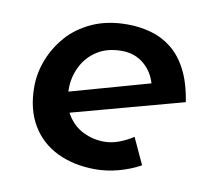

<svg xmlns="http://www.w3.org/2000/svg" viewBox="-58 -501 643 575"><g transform="rotate(10 264.0 -213.0)"><path d="M277 -77Q300 -77 322.5 -85.5Q345 -94 365 -107L402 -27Q371 -10 335.5 -0.5Q300 9 266 9Q200 9 149.5 -15.5Q99 -40 71 -87.5Q43 -135 43 -203Q43 -244 58.5 -284.5Q74 -325 103.5 -359Q133 -393 179 -414Q225 -435 286 -435Q323 -435 357.5 -425.5Q392 -416 420.5 -393.5Q449 -371 469 -332.5Q489 -294 498 -236L144 -140L128 -201L424 -284L388 -270Q378 -308 350 -331Q322 -354 283 -354Q239 -354 208.5 -334.5Q178 -315 162 -283Q146 -251 146 -215Q146 -167 165 -136.5Q184 -106 214 -91.5Q244 -77 277 -77Z"/></g></svg>

Font: Josefin Sans Thin Medium
Style: Italic
Weight: 500
Italic angle: -7°
Version: Version 2.000